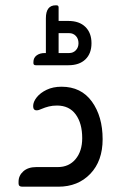

<svg xmlns="http://www.w3.org/2000/svg" viewBox="-20 -704 463 724"><path d="M238 -458H115Q106 -458 106 -466V-470Q106 -486 118 -495Q130 -504 149 -504H153V-635Q153 -684 190 -684H193Q201 -684 201 -676V-625H238Q279 -625 302 -602.5Q325 -580 325 -541Q325 -502 302 -480Q279 -458 238 -458ZM241 -579H201V-504H241Q256 -504 266 -514.5Q276 -525 276 -541Q276 -558 266 -568.5Q256 -579 241 -579ZM212 -377Q286 -377 326.5 -321Q367 -265 367 -179Q367 -97 320.5 -48.5Q274 0 200 0H64Q50 0 50 -12V-19Q50 -42 68 -58Q86 -74 117 -74H198Q240 -74 265 -104Q290 -134 290 -183Q290 -239 265.5 -272.5Q241 -306 195 -306Q178 -306 164 -302.5Q150 -299 136 -293Q126 -288 118 -288Q105 -288 105 -304Q105 -320 118.5 -337Q132 -354 156 -365.5Q180 -377 212 -377Z"/></svg>

Font: Zain
Style: Regular
Weight: 400
Designer: Zain,Boutros
Foundry: Mobile Telecommunications Company (Zain), 2024
Version: Version 1.51; ttfautohint (v1.8.4)